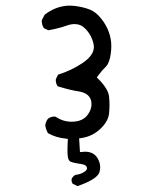

<svg xmlns="http://www.w3.org/2000/svg" viewBox="-20 -525 540 667"><path d="M328.1 55.7Q328.1 39.6 317.9 22.9Q304.2 2 275.4 2Q271 2 257.8 3.4L254.9 -44.4L262.7 -45.4Q302.7 -51.3 331.5 -80.1Q356.4 -105 358.9 -131.3Q360.4 -146 360.4 -160.6Q360.4 -175.3 358.9 -189.5Q356.4 -215.8 321.3 -251L316.4 -255.9L320.3 -261.7Q334.5 -280.8 348.6 -294.4Q354 -299.8 358.4 -311.3Q362.8 -322.8 364.7 -337.6Q366.7 -352.5 366.7 -364.3Q366.7 -415 333 -458.5Q314 -483.4 291.7 -491.9Q269.5 -500.5 240.2 -504.4Q231.4 -505.4 225.8 -505.4Q220.2 -505.4 216.1 -505.4Q211.9 -505.4 206.5 -504.4Q169.4 -500 135.3 -474.1L125.5 -455.6Q125 -453.6 125 -450.9Q125 -448.2 126 -444.3Q127 -435.5 132.3 -427.2L147.9 -419.9Q180.7 -425.3 212.9 -436.5Q227.1 -441.4 238.8 -441.4Q260.7 -441.4 276.4 -425.3Q298.8 -402.3 305.2 -371.1Q306.2 -366.7 306.2 -362.3Q306.2 -333 267.6 -306.6Q227.5 -279.8 181.6 -265.6L174.3 -250.5Q173.8 -248.5 173.8 -247.1Q173.8 -233.9 180.7 -225.1Q223.6 -211.9 253.4 -207.5Q282.7 -202.6 292.5 -185.1Q297.9 -175.8 297.9 -163.1Q297.9 -145.5 286.1 -128.4Q268.6 -102.1 228.5 -102.1Q199.2 -102.1 172.9 -119.6Q171.4 -120.1 169.9 -120.1Q155.8 -120.1 146.5 -112.3Q139.2 -103 137.2 -89.8Q139.2 -75.7 146.5 -62.5Q173.8 -46.9 208 -43.5L215.8 -42.5Q214.4 -18.6 214.4 -3.4Q214.4 11.7 215.6 18.8Q216.8 25.9 218.3 29.3Q221.2 35.2 226.6 37.1Q237.3 41.5 259.3 44.4Q273.9 46.4 278.8 51.3Q282.2 54.7 282.2 59.6Q282.2 64.5 277.8 68.4L275.4 70.3Q263.2 80.1 242.2 82.5Q233.4 86.9 229 96.2Q228.5 98.1 228.5 100.6Q228.5 107.4 231.9 112.8L249 121.6Q316.9 98.1 325.2 73.7Q328.1 64.5 328.1 55.7Z"/></svg>

Font: NaikaiFont
Style: Light
Weight: 300
Version: Version 1.89